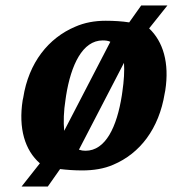

<svg xmlns="http://www.w3.org/2000/svg" viewBox="-20 -614 633 703"><path d="M63 -247C47 -144 71 -64 126 -16L59 69H155L200 5C225 8 252 10 281 10C322 10 361 4 395 -11C492 -52 562 -142 583 -272L585 -282C601 -384 577 -462 526 -510L593 -594H497L453 -532C428 -536 398 -538 367 -538C326 -538 289 -531 255 -516C158 -475 85 -385 65 -256ZM220 -250 222 -264C240 -376 282 -466 356 -466C366 -466 376 -465 384 -461L215 -135C212 -167 213 -207 220 -250ZM269 -66 434 -384C436 -354 434 -319 428 -278L426 -264C408 -150 367 -62 293 -62C284 -62 278 -63 269 -66Z"/></svg>

Font: Aerodynamic
Style: BdObl
Weight: 500
Designer: Google
Version: Version 2.000980; 2014